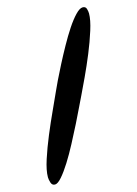

<svg xmlns="http://www.w3.org/2000/svg" viewBox="-112 -794 605 847"><g transform="rotate(-15 191.0 -370.0)"><path d="M372.1 -699.2Q372.1 -669.9 357.4 -623.5Q342.8 -577.1 322.3 -527.3Q301.8 -477.5 280.3 -431.6Q258.8 -385.7 245.1 -357.4Q238.3 -343.8 223.6 -313Q209 -282.2 189.5 -243.2Q169.9 -204.1 147.9 -162.6Q126 -121.1 104.5 -86.9Q83 -52.7 64 -30.8Q44.9 -8.8 32.2 -8.8Q18.6 -8.8 14.2 -23.4Q9.8 -38.1 9.8 -47.9Q9.8 -79.1 25.4 -127Q41 -174.8 62.5 -226.6Q84 -278.3 106.4 -326.7Q128.9 -375 142.6 -406.2Q148.4 -419.9 162.6 -449.2Q176.8 -478.5 195.3 -514.6Q213.9 -550.8 235.4 -589.4Q256.8 -627.9 277.8 -659.7Q298.8 -691.4 318.4 -711.9Q337.9 -732.4 351.6 -732.4Q365.2 -732.4 368.7 -720.2Q372.1 -708 372.1 -699.2Z"/></g></svg>

Font: Chewy
Style: Regular
Weight: 400
Version: Version 1.001